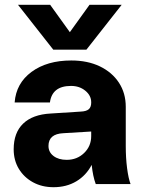

<svg xmlns="http://www.w3.org/2000/svg" viewBox="-20 -767 591 800"><path d="M340 -560H202L55 -747H189L271 -633L353 -747H487ZM504 -158Q504 -109 509.5 -66.5Q515 -24 524 0H379Q367 -32 362 -80Q339 -36 298 -11.5Q257 13 203 13Q155 13 117.5 -7.5Q80 -28 58.5 -63.5Q37 -99 37 -145Q37 -214 76.5 -252Q116 -290 191 -294L316 -302Q340 -303 350 -312Q360 -321 360 -339V-341Q360 -369 335.5 -389Q311 -409 276 -409Q197 -409 188 -340H41Q47 -420 111.5 -467.5Q176 -515 277 -515Q345 -515 396 -490.5Q447 -466 475.5 -422.5Q504 -379 504 -322ZM182 -159Q182 -133 203 -117Q224 -101 258 -101Q301 -101 330.5 -129.5Q360 -158 360 -200V-219L244 -212Q182 -209 182 -159Z"/></svg>

Font: Overused Grotesk
Style: Bold
Weight: 700
Version: Version 0.003